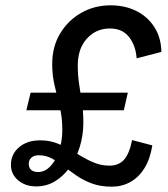

<svg xmlns="http://www.w3.org/2000/svg" viewBox="-20 -691 632 721"><path d="M79 -277 95 -343H460L445 -277ZM400 10Q357 10 325 -2Q293 -14 267.5 -31.5Q242 -49 219.5 -66.5Q197 -84 174.5 -96Q152 -108 126 -108Q108 -108 98 -99Q88 -90 88 -76Q88 -61 97 -53Q106 -45 123 -45Q149 -45 170 -67.5Q191 -90 202.5 -126Q214 -162 214 -203Q214 -249 204.5 -289Q195 -329 185.5 -368Q176 -407 176 -450Q176 -516 206 -565.5Q236 -615 285.5 -643Q335 -671 395 -671Q449 -671 491.5 -650Q534 -629 559.5 -589.5Q585 -550 586 -496L493 -472Q490 -519 465 -551.5Q440 -584 393 -584Q357 -584 329.5 -566Q302 -548 287 -517.5Q272 -487 272 -446Q272 -409 277 -376Q282 -343 287.5 -308Q293 -273 293 -230Q293 -184 280 -141Q267 -98 243 -64Q219 -30 187 -10.5Q155 9 116 9Q75 9 48 -14Q21 -37 21 -72Q21 -112 51.5 -138Q82 -164 131 -164Q163 -164 189.5 -154.5Q216 -145 240 -131Q264 -117 287.5 -103Q311 -89 336.5 -79Q362 -69 391 -69Q426 -69 446 -91.5Q466 -114 476 -165L552 -145Q544 -94 522.5 -59.5Q501 -25 469.5 -7.5Q438 10 400 10Z"/></svg>

Font: Kantumruy Pro Medium
Style: Italic
Weight: 500
Italic angle: -13°
Designer: Sovichet Tep
Foundry: Sovichet Tep
Version: Version 1.002